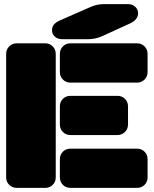

<svg xmlns="http://www.w3.org/2000/svg" viewBox="-20 -910 745 930"><path d="M408.2 -720.2H280.8Q259.3 -720.2 245.6 -732.7Q231.9 -745.1 231.9 -763.2Q231.9 -779.8 241.5 -791.3Q251 -802.7 272 -812L418 -876Q450.2 -890.1 482.9 -890.1H600.1Q621.1 -890.1 635 -877.2Q648.9 -864.3 648.9 -846.2Q648.9 -814.9 610.8 -796.9L475.1 -734.9Q441.9 -720.2 408.2 -720.2ZM199.2 0H61Q39.6 0 24.7 -14.6Q9.8 -29.3 9.8 -50.8V-648.9Q9.8 -670.4 24.7 -685.3Q39.6 -700.2 61 -700.2H199.2Q220.7 -700.2 235.4 -685.3Q250 -670.4 250 -648.9V-50.8Q250 -29.3 235.4 -14.6Q220.7 0 199.2 0ZM644 -509.8H320.8Q299.3 -509.8 284.7 -524.7Q270 -539.6 270 -561V-648.9Q270 -670.4 284.7 -685.3Q299.3 -700.2 320.8 -700.2H644Q665.5 -700.2 680.2 -685.3Q694.8 -670.4 694.8 -648.9V-561Q694.8 -539.6 680.2 -524.7Q665.5 -509.8 644 -509.8ZM548.8 -255.9H320.8Q299.3 -255.9 284.7 -270.8Q270 -285.6 270 -307.1V-395Q270 -416.5 284.7 -431.2Q299.3 -445.8 320.8 -445.8H548.8Q570.3 -445.8 585.2 -431.2Q600.1 -416.5 600.1 -395V-307.1Q600.1 -285.6 585.2 -270.8Q570.3 -255.9 548.8 -255.9ZM644 0H320.8Q299.3 0 284.7 -14.6Q270 -29.3 270 -50.8V-139.2Q270 -160.6 284.7 -175.3Q299.3 -189.9 320.8 -189.9H644Q665.5 -189.9 680.2 -175.3Q694.8 -160.6 694.8 -139.2V-50.8Q694.8 -29.3 680.2 -14.6Q665.5 0 644 0Z"/></svg>

Font: Nastup Soft
Style: Regular
Weight: 400
Designer: Maksym Kobuzan
Foundry: Zakznak
Version: Version 1.020;hotconv 1.0.109;makeotfexe 2.5.65596